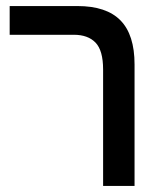

<svg xmlns="http://www.w3.org/2000/svg" viewBox="-20 -615 537 635"><path d="M321 0V-385Q321 -448 296 -474Q271 -500 224 -500H12V-595H236Q332 -595 378.5 -547.5Q425 -500 425 -402V0Z"/></svg>

Font: Noto Sans Hebrew SemiCondensed Medium
Style: Regular
Weight: 500
Width: 4
Designer: Monotype Design Team
Foundry: Monotype Imaging Inc.
Version: Version 2.003